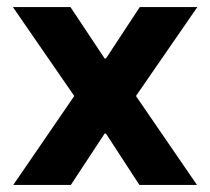

<svg xmlns="http://www.w3.org/2000/svg" viewBox="-20 -524 596 544"><path d="M190.4 -252 16.6 -503.9H179.7L276.4 -358.4H280.3L376 -503.9H539.1L365.2 -252L538.1 0H375L280.3 -145.5H276.4L180.7 0H17.6Z"/></svg>

Font: Wanted Sans
Style: Bold
Weight: 700
Designer: Original Design by Kil Hyung-jin and Kang Hanbin, Wanted Lab, Inc; Hangeul from Source Han Sans by Jang Soo-young and Ka
Foundry: Wanted Lab, Inc.
Version: Version 1.000